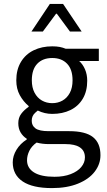

<svg xmlns="http://www.w3.org/2000/svg" viewBox="-20 -734 543 978"><path d="M116.2 -27.3Q96.7 -39.6 85 -59.3Q73.2 -79.1 73.2 -106.4Q73.2 -134.3 87.9 -154.1Q102.5 -173.8 126 -189.9V-193.8Q98.6 -216.8 80.8 -249.3Q63 -281.7 63 -324.7Q63 -379.4 86.7 -418.7Q110.4 -458 151.9 -478Q193.4 -498 246.1 -498Q268.1 -498 284.2 -494.9Q300.3 -491.7 314.5 -485.8H483.4V-423.3H383.3Q401.9 -406.7 413.1 -380.6Q424.3 -354.5 424.3 -322.8Q424.3 -269 401.6 -231Q378.9 -192.9 338.6 -173.3Q298.3 -153.8 246.1 -153.8Q207.5 -153.8 172.4 -170.9Q170.4 -169.4 160.4 -160.6Q150.4 -151.9 146 -141.6Q141.6 -131.3 141.6 -118.7Q141.6 -93.8 161.1 -79.8Q180.7 -65.9 227.5 -65.9H332Q415.5 -65.9 453.6 -35.6Q491.7 -5.4 491.7 56.6Q491.7 102.1 462.4 140.4Q433.1 178.7 377.2 201.4Q321.3 224.1 245.1 224.1Q146 224.1 95.5 190.2Q44.9 156.2 44.9 92.8Q44.9 60.1 64 28.8Q83 -2.4 116.2 -23.4ZM246.1 -438.5Q197.8 -438.5 169.9 -409.4Q142.1 -380.4 142.1 -324.7Q142.1 -288.1 156 -261.7Q169.9 -235.4 193.6 -221.9Q217.3 -208.5 246.1 -208.5Q274.9 -208.5 298.3 -221.7Q321.8 -234.9 335.7 -261Q349.6 -287.1 349.6 -324.7Q349.6 -380.4 321.8 -409.4Q293.9 -438.5 246.1 -438.5ZM412.6 67.9Q412.6 34.2 387.5 17.1Q362.3 0 314 0H229.5Q195.3 0 166.5 -7.8Q141.6 9.8 129.6 33.9Q117.7 58.1 117.7 82.5Q117.7 122.1 153.3 144.3Q189 166.5 257.8 166.5Q305.2 166.5 340.3 152.8Q375.5 139.2 394 116.7Q412.6 94.2 412.6 67.9ZM301.3 -713.9 396 -573.2H336.4L269.5 -664.1H265.6L198.2 -573.2H140.1L233.9 -713.9Z"/></svg>

Font: Varta
Style: Regular
Weight: 400
Designer: Joana Correia, Viktoriya Grabowska, Eben Sorkin
Foundry: Sorkin Type
Version: Version 1.003; ttfautohint (v1.3) -l 8 -r 24 -G 200 -x 12 -H